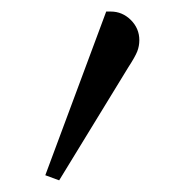

<svg xmlns="http://www.w3.org/2000/svg" viewBox="-20 -722 332 331"><path d="M58.1 -419.9 163.1 -702.1H170.9Q190.9 -702.1 205.6 -687.5Q220.2 -672.9 220.2 -652.8Q220.2 -642.6 216.6 -633.3Q212.9 -624 201.2 -606L82 -411.1Z"/></svg>

Font: Dihjauti
Style: Regular
Weight: 400
Designer: T. Christopher White
Version: Version 3.0.0